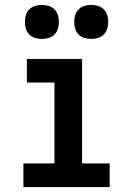

<svg xmlns="http://www.w3.org/2000/svg" viewBox="-20 -759 540 779"><path d="M75 0V-96H201V-424H89V-520H313V-96H425V0ZM350 -601Q336 -601 322.5 -605Q309 -609 299 -619Q289 -629 285 -642.5Q281 -656 281 -670Q281 -684 285 -697.5Q289 -711 299 -721Q309 -731 322.5 -735Q336 -739 350 -739Q364 -739 377.5 -735Q391 -731 401 -721Q411 -711 415 -697.5Q419 -684 419 -670Q419 -656 415 -642.5Q411 -629 401 -619Q391 -609 377.5 -605Q364 -601 350 -601ZM150 -601Q136 -601 122.5 -605Q109 -609 99 -619Q89 -629 85 -642.5Q81 -656 81 -670Q81 -684 85 -697.5Q89 -711 99 -721Q109 -731 122.5 -735Q136 -739 150 -739Q164 -739 177.5 -735Q191 -731 201 -721Q211 -711 215 -697.5Q219 -684 219 -670Q219 -656 215 -642.5Q211 -629 201 -619Q191 -609 177.5 -605Q164 -601 150 -601Z"/></svg>

Font: Iosevka Term
Style: Bold
Weight: 700
Monospace: yes
Designer: Belleve Invis
Foundry: Belleve Invis
Version: Version 30.0.1